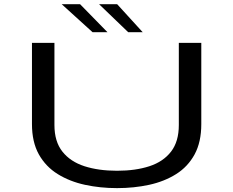

<svg xmlns="http://www.w3.org/2000/svg" viewBox="-20 -910 1140 940"><path d="M553 11Q470.5 11 395.8 -5.2Q321 -21.5 262.5 -57.8Q204 -94 170.2 -154.2Q136.5 -214.5 136.5 -302.5V-700H246.5V-298Q246.5 -217 285.5 -167.8Q324.5 -118.5 393.5 -96.2Q462.5 -74 553 -74Q643.5 -74 711.5 -96.2Q779.5 -118.5 817.5 -167.8Q855.5 -217 855.5 -298V-700H965.5V-302.5Q965.5 -214.5 932.8 -154.2Q900 -94 842.5 -57.8Q785 -21.5 710.5 -5.2Q636 11 553 11ZM607.5 -752.5 465 -889.5H553.5L678.5 -752.5ZM433 -752.5 282 -889.5H372L506 -752.5Z"/></svg>

Font: Trispace Expanded
Style: Regular
Weight: 400
Width: 7
Designer: Tyler Finck
Foundry: Etcetera Type Company
Version: Version 1.210; ttfautohint (v1.8.3)